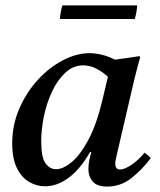

<svg xmlns="http://www.w3.org/2000/svg" viewBox="-20 -676 591 708"><path d="M146 11Q115 11 87 -5.5Q59 -22 42 -57Q25 -92 25 -147Q25 -215 51 -275Q77 -335 119 -381Q161 -427 211.5 -453.5Q262 -480 311 -480Q330 -480 354 -474.5Q378 -469 404 -456Q425 -459 447.5 -462Q470 -465 494 -469L497 -465Q485 -423 476 -385.5Q467 -348 458 -309L412 -111Q411 -104 408 -93Q405 -82 405 -72Q405 -63 409 -57Q413 -51 423 -51Q440 -51 466 -69Q492 -87 513 -113Q526 -104 536 -93Q502 -48 463 -18Q424 12 375 12Q338 12 322 -6.5Q306 -25 306 -53Q306 -80 317 -115H312Q275 -51 232.5 -20Q190 11 146 11ZM378 -393Q357 -412 334 -423.5Q311 -435 287 -435Q250 -435 221 -408Q192 -381 172 -338.5Q152 -296 142 -247.5Q132 -199 132 -155Q132 -95 148 -73.5Q164 -52 186 -52Q212 -52 243.5 -77.5Q275 -103 305.5 -159.5Q336 -216 358 -309ZM210 -656H486Q484 -630 477 -606H201Q203 -633 210 -656Z"/></svg>

Font: Tiro Tamil
Style: Italic
Weight: 400
Italic angle: -11°
Designer: Tamil: Fernando Mello & Fiona Ross, assisted by Kaja Sojewska. Latin: John Hudson with Paul Hanslow, assisted by Kaja So
Foundry: Tiro Typeworks Ltd.
Version: Version 1.52